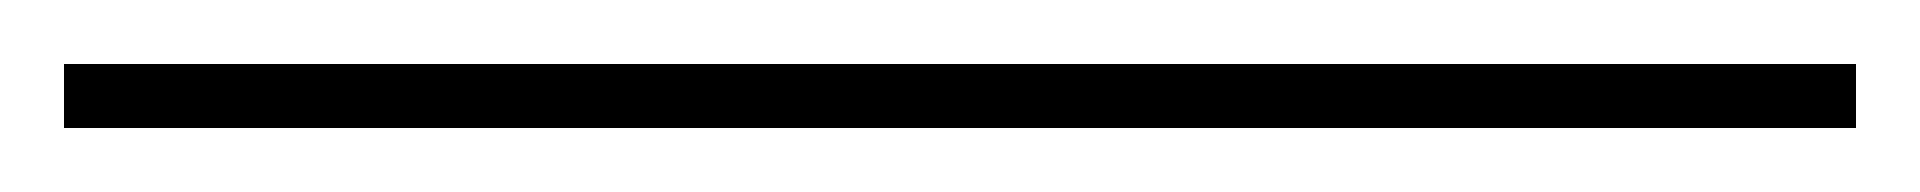

<svg xmlns="http://www.w3.org/2000/svg" viewBox="-20 70 600 60"><path d="M0 110V90H560V110Z"/></svg>

Font: M PLUS 2 Thin Thin
Style: Regular
Weight: 250
Version: Version 1.001